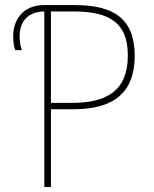

<svg xmlns="http://www.w3.org/2000/svg" viewBox="-20 -734 603 754"><path d="M154 -689V0H180V-305H269C423 -305 509 -367 509 -515C509 -660 427 -714 275 -714H153C74 -714 32 -661 32 -592C32 -572 34 -551 40 -537H66C62 -547 57 -569 57 -590C57 -650 89 -688 154 -689ZM264 -330H180V-689H269C415 -689 482 -641 482 -516C482 -377 398 -330 264 -330Z"/></svg>

Font: Noto Sans Mono SemiCondensed Thin
Style: Regular
Weight: 100
Width: 4
Designer: Monotype Design Team
Foundry: Monotype Imaging Inc.
Version: Version 2.014